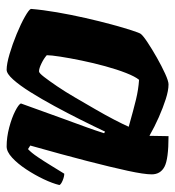

<svg xmlns="http://www.w3.org/2000/svg" viewBox="6 -546 540 593"><g transform="rotate(90 276.5 -250.0)"><path d="M196 0Q178 0 147.5 -9Q117 -18 85.5 -31Q54 -44 32 -56.5Q10 -69 8 -75Q11 -112 18.5 -155.5Q26 -199 36 -243Q46 -287 56 -324Q66 -361 74 -385.5Q82 -410 85 -414Q90 -421 111 -435Q132 -449 158.5 -464Q185 -479 208 -489.5Q231 -500 241 -500Q260 -500 286.5 -491.5Q313 -483 342.5 -470Q372 -457 400 -441L401 -500Q472 -500 495.5 -487.5Q519 -475 519 -448Q519 -425 508 -374Q497 -323 477.5 -247.5Q458 -172 430 -73L441 -66Q452 -76 465.5 -96Q479 -116 493 -139Q507 -162 517 -178Q526 -178 538 -173Q550 -168 552 -163Q547 -142 534 -114.5Q521 -87 503.5 -60.5Q486 -34 467.5 -17Q449 0 433 0Q404 0 374 -8Q344 -16 323.5 -26.5Q303 -37 300 -44L348 -177Q355 -196 361 -212.5Q367 -229 374.5 -249.5Q382 -270 392 -301L387 -304Q371 -270 350.5 -229Q330 -188 308 -147.5Q286 -107 265 -73.5Q244 -40 226 -20Q208 0 196 0ZM201 -100Q206 -100 218 -115.5Q230 -131 247 -156Q264 -181 282 -212Q300 -243 318 -274Q336 -305 350 -332Q364 -359 372 -377Q319 -392 288 -399.5Q257 -407 227 -409Q217 -397 206 -369Q195 -341 185 -304.5Q175 -268 167.5 -231.5Q160 -195 155.5 -166Q151 -137 151 -124Q161 -115 176.5 -107.5Q192 -100 201 -100Z"/></g></svg>

Font: Texturina Medium 12pt Black
Style: Italic
Weight: 900
Italic angle: -11°
Version: Version 1.002